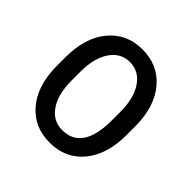

<svg xmlns="http://www.w3.org/2000/svg" viewBox="-149 -664 799 799"><g transform="rotate(45 251.0 -264.0)"><path d="M46.4 -288.6Q46.4 -403.8 102.3 -470.9Q158.2 -538.1 250 -538.1Q341.8 -538.1 397.7 -472.7Q453.6 -407.2 455.1 -294.4V-238.8Q455.1 -124 399.4 -57.1Q343.8 9.8 251 9.8Q159.2 9.8 103.8 -55.2Q48.3 -120.1 46.4 -231ZM132.8 -238.8Q132.8 -157.2 164.8 -110.6Q196.8 -64 251 -64Q365.2 -64 368.7 -229V-288.6Q368.7 -369.6 336.4 -416.7Q304.2 -463.9 250 -463.9Q196.8 -463.9 164.8 -416.7Q132.8 -369.6 132.8 -289.1Z"/></g></svg>

Font: Roboto Condensed
Style: Regular
Weight: 400
Designer: Google
Version: Version 2.001047; 2015